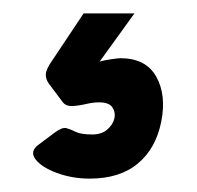

<svg xmlns="http://www.w3.org/2000/svg" viewBox="-20 -47 294 287"><path d="M114 220Q88 220 65 211.5Q42 203 33 191Q24 179 38 169L62 151Q73 143 79 144.5Q85 146 93 150Q101 154 118 154Q132 154 140.5 146.5Q149 139 151 130Q153 121 148 113.5Q143 106 128 106Q119 106 108.5 108.5Q98 111 88.5 111.5Q79 112 74 106L53 78Q48 71 48.5 63.5Q49 56 59 42L105 -27H181L129 45Q136 43 146.5 41.5Q157 40 160 40Q198 40 213.5 67.5Q229 95 221 135Q213 175 186 197.5Q159 220 114 220Z"/></svg>

Font: Rubik Black
Style: Italic
Weight: 900
Italic angle: -12°
Designer: Hubert and Fischer
Foundry: Hubert and Fischer
Version: Version 2.300;gftools[0.9.30]